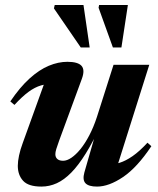

<svg xmlns="http://www.w3.org/2000/svg" viewBox="-20 -710 613 744"><path d="M307 -42 362.5 -235 371.5 -226.5Q341 -161.5 312.5 -115.5Q284 -69.5 256.2 -41.2Q228.5 -13 200 0Q171.5 13 140.5 13Q90 13 69.5 -9.5Q49 -32 49 -67.5Q49 -85 53.8 -107.5Q58.5 -130 68 -155.5L163.5 -420L189.5 -384Q163 -386 139 -379Q115 -372 90.5 -354Q66 -336 36 -303.5L20 -317Q57.5 -372.5 95 -406.2Q132.5 -440 169.2 -455.2Q206 -470.5 241 -470.5Q282 -470.5 296 -454.8Q310 -439 297 -404L209 -164.5Q201.5 -144 198 -132.2Q194.5 -120.5 194.5 -112.5Q194.5 -100.5 202.2 -93.8Q210 -87 224.5 -87Q239.5 -87 256.8 -98.8Q274 -110.5 291.8 -132.2Q309.5 -154 326 -185.5Q342.5 -217 355.5 -256.5L420 -459H558.5L426 -39.5L399 -72Q420 -72 443.5 -79.2Q467 -86.5 493.8 -105Q520.5 -123.5 551.5 -157L566.5 -143.5Q511.5 -61 456.8 -24Q402 13 356 13Q323.5 13 311.2 0Q299 -13 307 -42ZM327.5 -526H293L189 -677.5L192 -690.5H303.5ZM450.5 -526H417.5L362 -680L364 -690.5H475.5Z"/></svg>

Font: Newsreader 36pt
Style: Bold Italic
Weight: 700
Italic angle: -17°
Designer: Hugues Gentile
Foundry: Production Type
Version: Version 1.003